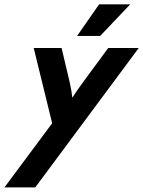

<svg xmlns="http://www.w3.org/2000/svg" viewBox="-95 -632 642 861"><path d="M-75 208.3 138.9 -79.2 56.2 -416.7H181.2L217.4 -263.9Q222.2 -243.1 225 -226Q227.8 -209 229.2 -193.8Q238.9 -209 250.7 -226Q262.5 -243.1 277.8 -263.9L390.3 -416.7H527.1L63.2 208.3ZM250.7 -470.8 349.3 -612.5H488.9L354.2 -470.8Z"/></svg>

Font: Afacad
Style: Bold Italic
Weight: 700
Italic angle: -14°
Designer: Kristian Moeller
Foundry: Dicotype
Version: Version 1.000; ttfautohint (v1.8.4.7-5d5b)